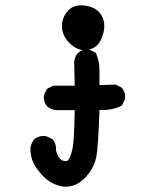

<svg xmlns="http://www.w3.org/2000/svg" viewBox="-20 -558 540 719"><path d="M93.8 -2V-2.4Q96.2 -20.5 107.4 -35.6Q122.6 -48.8 142.1 -48.8Q147.5 -48.8 154.8 -47.4L176.8 -36.6L178.2 -35.2Q189.9 -20.5 189.9 0Q189.9 2.4 189.5 5.4Q198.2 37.1 215.3 43.5Q222.2 45.4 226.6 45.4Q231.4 45.4 234.9 42L237.3 39.1Q246.6 24.4 252 -3.9Q257.8 -32.2 259.8 -145.5H189Q170.4 -147.9 156.7 -159.7Q144 -173.8 144 -194.3Q144 -197.3 144.5 -202.1L156.2 -225.6L179.7 -237.3H259.8L257.8 -327.6Q260.3 -346.2 272 -359.9Q280.3 -367.2 289.6 -369.9Q298.8 -372.6 307.6 -372.6Q310.5 -372.6 315.4 -372.1L338.9 -360.4Q346.2 -343.3 349.4 -327.6Q352.5 -312 352.5 -294.9V-239.3L413.1 -241.2L435.5 -230L436.5 -228.5Q448.7 -214.8 448.7 -194.3Q448.7 -191.4 448.2 -186.5L436.5 -163.1Q416.5 -152.3 396 -148.9Q381.8 -146 370.6 -146Q359.4 -146 352.5 -146.5Q348.1 -11.7 340.8 28.8Q332.5 72.3 298.3 107.9Q266.6 141.1 225.6 141.1Q218.3 141.1 215.3 140.6Q171.9 132.3 145 105Q118.7 78.6 106.2 54Q93.8 29.3 93.8 -2ZM211.9 -459.5Q211.9 -493.2 235.4 -518.6Q253.9 -538.1 284.2 -538.1Q292.5 -538.1 301.3 -536.6Q342.8 -529.8 359.9 -501Q370.6 -482.9 370.6 -460.9Q370.6 -449.2 367.7 -436.5Q358.4 -400.9 340.3 -385.5Q322.3 -370.1 291 -370.1H290.5Q259.8 -374.5 235.8 -401.6Q211.9 -428.7 211.9 -459.5Z"/></svg>

Font: Bakudai
Style: Bold
Weight: 700
Version: Version 1.48